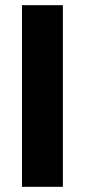

<svg xmlns="http://www.w3.org/2000/svg" viewBox="-20 -722 328 742"><path d="M223 -702H65V0H223Z"/></svg>

Font: Geom
Style: Bold
Weight: 700
Version: Version 1.102